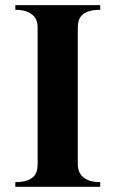

<svg xmlns="http://www.w3.org/2000/svg" viewBox="-20 -720 445 740"><path d="M366.2 0H39.1V-18.1Q65.4 -18.1 82.3 -23.7Q99.1 -29.3 108.6 -38.6Q118.2 -47.9 121.6 -60.1Q125 -72.3 125 -85.9V-618.2Q125 -627.9 121.3 -639.2Q117.7 -650.4 108.2 -659.9Q98.6 -669.4 82 -675.8Q65.4 -682.1 39.1 -682.1V-700.2H366.2V-682.1Q339.4 -682.1 322.5 -676.5Q305.7 -670.9 296.1 -661.4Q286.6 -651.9 283.2 -639.6Q279.8 -627.4 279.8 -613.8V-85.9Q279.8 -76.2 283 -64.5Q286.1 -52.7 295.2 -42.5Q304.2 -32.2 321.3 -25.1Q338.4 -18.1 366.2 -18.1Z"/></svg>

Font: Uncial Antiqua
Style: Regular
Weight: 400
Version: Version 1.000